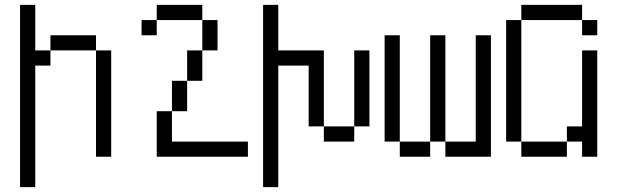

<svg xmlns="http://www.w3.org/2000/svg" viewBox="-20 -645 2540 790"><path d="M62.5 -625Q62.5 -625 62.5 125H125Q125 125 125 -375H187.5V-437.5H125V-625ZM375 -437.5V0H437.5V-437.5ZM187.5 -437.5H375V-500H187.5Z M1000 0V-62.5H687.5Q687.5 -62.5 687.5 -187.5H625V0ZM687.5 -187.5H750Q750 -187.5 750 -312.5H687.5Q687.5 -312.5 687.5 -187.5ZM750 -312.5H812.5Q812.5 -312.5 812.5 -437.5H750Q750 -437.5 750 -312.5ZM812.5 -437.5H875Q875 -437.5 875 -562.5H812.5Q812.5 -562.5 812.5 -437.5ZM625 -562.5H562.5V-500H625ZM625 -562.5H812.5V-625H625Z M1062.5 -625Q1062.5 -625 1062.5 125H1125Q1125 125 1125 -375H1250Q1250 -375 1250 -125H1312.5V-62.5H1437.5V-125H1312.5V-437.5H1125V-625ZM1437.5 -125H1500V-437.5H1437.5Z M1625 -62.5V0H1750V-62.5ZM1625 -62.5V-500H1562.5V-62.5ZM1750 -62.5H1812.5V0H2000Q2000 0 2000 -500H1937.5V-62.5H1812.5V-500H1750Z M2437.5 -500V-562.5H2375V-500ZM2125 -62.5V0H2312.5V-62.5ZM2125 -62.5Q2125 -62.5 2125 -562.5H2062.5Q2062.5 -562.5 2062.5 -62.5ZM2375 -62.5V0H2437.5V-437.5H2375V-125H2312.5V-62.5ZM2125 -562.5H2375V-625H2125Z"/></svg>

Font: BFUnifontExMono
Style: Regular
Weight: 500
Version: Version 15.0.06